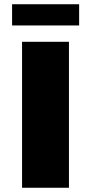

<svg xmlns="http://www.w3.org/2000/svg" viewBox="-20 -885 429 905"><path d="M305 -688V0H84V-688ZM353 -865V-765H37V-865Z"/></svg>

Font: Archicoco
Style: Regular
Weight: 400
Designer: Hector Gatti
Foundry: Hector Gatti
Version: 1.002